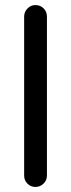

<svg xmlns="http://www.w3.org/2000/svg" viewBox="-20 -739 283 765"><path d="M76.2 -39.1V-672.9Q76.2 -691.4 89.4 -705.1Q102.5 -718.8 121.1 -718.8Q140.6 -718.8 153.8 -705.6Q167 -692.4 167 -672.9V-39.1Q167 -20.5 153.3 -7.3Q139.6 5.9 121.1 5.9Q102.5 5.9 89.4 -7.3Q76.2 -20.5 76.2 -39.1Z"/></svg>

Font: KTXP_ComRound
Style: Medium
Weight: 500
Version: Version 1.01;May 16, 2022;FontCreator 13.0.0.2683 64-bit